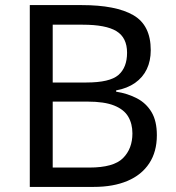

<svg xmlns="http://www.w3.org/2000/svg" viewBox="-20 -734 690 754"><path d="M301 -714Q435 -714 503.5 -674.5Q572 -635 572 -537Q572 -495 556.5 -462.5Q541 -430 510.5 -408.5Q480 -387 436 -379V-374Q481 -367 517.5 -348Q554 -329 575 -294Q596 -259 596 -203Q596 -138 566 -92.5Q536 -47 480.5 -23.5Q425 0 348 0H97V-714ZM319 -410Q411 -410 445 -439.5Q479 -469 479 -527Q479 -586 437.5 -611.5Q396 -637 305 -637H187V-410ZM187 -335V-76H331Q426 -76 463 -113Q500 -150 500 -210Q500 -248 483.5 -276Q467 -304 428.5 -319.5Q390 -335 324 -335Z"/></svg>

Font: Noto Sans Thai
Style: Regular
Weight: 400
Designer: Monotype Design Team
Foundry: Monotype Imaging Inc.
Version: Version 2.001